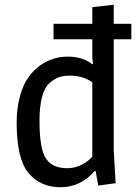

<svg xmlns="http://www.w3.org/2000/svg" viewBox="-20 -775 578 807"><path d="M368 -505 371 -506 368 -532V-610H205V-675H368V-745L458 -755V-675H532V-610H458V-144L466 -5L393 5L382 -56H378Q318 12 234 12Q150 12 100 -47.5Q50 -107 50 -259Q50 -321 64 -371Q78 -421 100 -451Q122 -481 150 -501Q202 -537 265 -537Q328 -537 368 -505ZM274 -457Q247 -457 228 -450.5Q209 -444 188 -426Q146 -387 146 -267.5Q146 -148 173.5 -108Q201 -68 262 -68Q296 -68 325 -83.5Q354 -99 368 -117V-429Q329 -457 274 -457Z"/></svg>

Font: Magra
Style: Regular
Weight: 400
Designer: Viviana Monsalve
Foundry: Viviana Monsalve
Version: Version 1.001